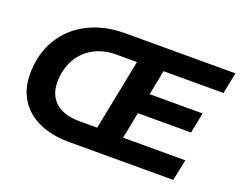

<svg xmlns="http://www.w3.org/2000/svg" viewBox="-110 -903 1384 1107"><g transform="rotate(20 581.5 -350.0)"><path d="M769 -570 739 -418H1064L1039 -292H713L681 -130H1063L1036 0H396Q290 0 212 -35.5Q134 -71 92.5 -137Q51 -203 51 -292Q51 -414 106 -506.5Q161 -599 260 -649.5Q359 -700 487 -700H1163L1137 -570ZM521 -133 607 -567H482Q400 -567 339.5 -532.5Q279 -498 247 -437.5Q215 -377 215 -301Q215 -222 266 -177.5Q317 -133 414 -133Z"/></g></svg>

Font: Montserrat Alternates
Style: Bold Italic
Weight: 700
Italic angle: -11.3°
Designer: Julieta Ulanovsky
Foundry: Julieta Ulanovsky
Version: Version 7.200